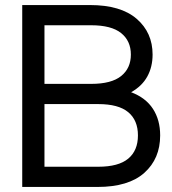

<svg xmlns="http://www.w3.org/2000/svg" viewBox="-20 -740 682 760"><path d="M68 -720H336Q458 -720 521 -665.5Q584 -611 584 -524Q584 -475 563 -437Q542 -399 499 -375Q557 -353 585.5 -309Q614 -265 614 -204Q614 -112 551.5 -56Q489 0 366 0H68ZM526 -204Q526 -264 487.5 -296Q449 -328 369 -328H156V-80H369Q449 -80 487.5 -112Q526 -144 526 -204ZM498 -524Q498 -578 459.5 -609Q421 -640 341 -640H156V-408H341Q421 -408 459.5 -439Q498 -470 498 -524Z"/></svg>

Font: Aspekta Variable
Style: Regular
Weight: 400
Designer: Ivo Dolenc
Version: Version 2.100